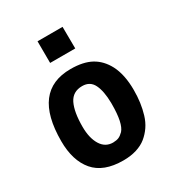

<svg xmlns="http://www.w3.org/2000/svg" viewBox="-168 -808 854 921"><g transform="rotate(-30 259.0 -347.5)"><path d="M176.3 -698.2H314.9L315.9 -578.1H176.8ZM305.2 -120.6Q334.5 -152.8 334.5 -258.8Q334.5 -258.8 334.5 -266.6Q333.5 -331.1 315.4 -368.2Q297.4 -405.3 253.9 -405.3Q201.7 -405.3 179.9 -361.3Q158.2 -317.4 158.2 -235.4Q158.2 -172.9 181.6 -134.5Q205.1 -96.2 248 -96.2Q267.6 -96.7 279.5 -101.8Q291.5 -106.9 305.2 -120.6ZM247.6 2.9Q138.7 2.9 86.9 -57.9Q35.2 -118.7 35.2 -226.6Q35.2 -503.9 246.6 -503.9Q316.9 -503.9 360.6 -479.7Q404.3 -455.6 430.7 -405.8Q459.5 -350.1 459.5 -265.1Q459.5 -229 455.1 -196.8Q450.7 -164.6 441.4 -133.8Q432.1 -103 415.5 -78.6Q398.9 -54.2 376.2 -35.6Q353.5 -17.1 321 -7.1Q288.6 2.9 248.5 2.9Z"/></g></svg>

Font: Fantasque Sans Mono
Style: Bold
Weight: 700
Monospace: yes
Designer: Jany Belluz
Version: Version 1.8.0 ; ttfautohint (v1.8.2)